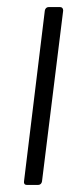

<svg xmlns="http://www.w3.org/2000/svg" viewBox="-20 -524 224 544"><path d="M56 0H88C94 0 98 -4 99 -10L159 -494C159 -500 156 -504 150 -504H118C112 -504 108 -500 107 -494L48 -10C47 -4 50 0 56 0Z"/></svg>

Font: Barlow Semi Condensed Light
Style: Italic
Weight: 300
Width: 4
Italic angle: -7°
Designer: Jeremy Tribby
Foundry: Tribby Type
Version: Version 1.422;hotconv 1.0.109;makeotfexe 2.5.65596